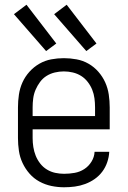

<svg xmlns="http://www.w3.org/2000/svg" viewBox="-20 -784 540 812"><path d="M251 8Q274 8 296.5 5Q319 2 340.5 -6Q362 -14 380.5 -27Q399 -40 412.5 -58Q426 -76 433.5 -98Q441 -120 442 -142H380Q379 -120 367 -100.5Q355 -81 336.5 -69Q318 -57 296 -53Q274 -49 251 -49Q232 -49 213.5 -53Q195 -57 178.5 -67Q162 -77 150 -92.5Q138 -108 131 -125.5Q124 -143 121 -162Q118 -181 118 -200V-237H444V-330Q444 -357 440 -384Q436 -411 425 -435.5Q414 -460 396 -480.5Q378 -501 354.5 -514.5Q331 -528 304 -533Q277 -538 250 -538Q223 -538 196.5 -533Q170 -528 146.5 -514.5Q123 -501 104.5 -480.5Q86 -460 75 -435.5Q64 -411 60 -384Q56 -357 56 -330V-200Q56 -173 60 -146Q64 -119 75.5 -94.5Q87 -70 105 -49.5Q123 -29 147 -16Q171 -3 197.5 2.5Q224 8 251 8ZM118 -293V-330Q118 -349 120.5 -368Q123 -387 130.5 -404.5Q138 -422 149.5 -437.5Q161 -453 177 -463Q193 -473 212 -477.5Q231 -482 250 -482Q269 -482 288 -477.5Q307 -473 323 -463Q339 -453 351 -437.5Q363 -422 370 -404.5Q377 -387 379.5 -368Q382 -349 382 -330V-293ZM345 -568 388 -600 262 -764 209 -724ZM175 -568 218 -600 92 -764 39 -724Z"/></svg>

Font: Iosevka SS09 Light
Style: Regular
Weight: 300
Monospace: yes
Designer: Belleve Invis
Foundry: Belleve Invis
Version: Version 5.2.1; ttfautohint (v1.8.3)